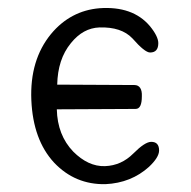

<svg xmlns="http://www.w3.org/2000/svg" viewBox="-20 -464 488 490"><path d="M363 -330C377 -330 384 -338 384 -354C384 -365 377 -380 362 -398C333 -432 290 -447 234 -443C185 -439 143 -417 110 -377C74 -333 57 -277 60 -208C63 -141 82 -88 118 -49C154 -11 198 7 249 6C293 4 330 -11 360 -38C377 -54 386 -68 386 -80C386 -95 379 -102 366 -102C355 -102 340 -92 320 -72C300 -52 276 -41 248 -40C219 -39 192 -52 167 -77C140 -105 126 -141 125 -185L326 -186C337 -186 342 -197 342 -218C343 -237 336 -247 323 -247L126 -248C127 -291 138 -326 161 -354C182 -380 206 -393 234 -394C271 -395 299 -386 318 -366C339 -342 354 -330 363 -330Z"/></svg>

Font: GFS Decker
Style: Normal
Weight: 400
Foundry: George D. Matthiopoulos
Version: Version 1.000